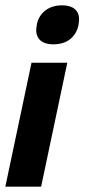

<svg xmlns="http://www.w3.org/2000/svg" viewBox="-95 -529 384 719"><path d="M199 -435V-438C208 -481 188 -509 137 -509C87 -509 52 -481 43 -438V-435C33 -390 56 -363 105 -363C156 -363 189 -390 199 -435ZM-75 170H59L157 -294H23Z"/></svg>

Font: LT Wave Text Bold Italic
Style: Regular
Weight: 700
Designer: Daniel Lyons
Version: Version 2.5 (Glyphs App)